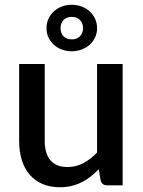

<svg xmlns="http://www.w3.org/2000/svg" viewBox="-20 -779 601 807"><path d="M495.5 -510V0H430.5Q409 0 403 -20.5L395 -68Q379 -51 361.2 -37Q343.5 -23 323.5 -13Q303.5 -3 280.8 2.5Q258 8 232 8Q190 8 158 -6Q126 -20 104.2 -45.5Q82.5 -71 71.5 -106.8Q60.5 -142.5 60.5 -185.5V-510H168V-185.5Q168 -134 191.8 -105.5Q215.5 -77 264 -77Q299.5 -77 330.2 -93.2Q361 -109.5 388 -138V-510ZM175.5 -660.5Q175.5 -682.5 184 -700.8Q192.5 -719 207 -732Q221.5 -745 240.8 -752Q260 -759 281 -759Q302.5 -759 322 -752Q341.5 -745 356 -732Q370.5 -719 379.2 -700.8Q388 -682.5 388 -660.5Q388 -638.5 379.2 -620.8Q370.5 -603 356 -590.2Q341.5 -577.5 322 -570.5Q302.5 -563.5 281 -563.5Q260 -563.5 240.8 -570.5Q221.5 -577.5 207 -590.2Q192.5 -603 184 -620.8Q175.5 -638.5 175.5 -660.5ZM234.5 -660.5Q234.5 -639.5 247 -626.5Q259.5 -613.5 282 -613.5Q303 -613.5 316 -626.5Q329 -639.5 329 -660.5Q329 -682 316 -695Q303 -708 282 -708Q259.5 -708 247 -695Q234.5 -682 234.5 -660.5Z"/></svg>

Font: LatoLatin Semibold
Style: Regular
Weight: 600
Designer: Lukasz Dziedzic with Adam Twardoch and Botio Nikoltchev
Foundry: tyPoland Lukasz Dziedzic
Version: Version 2.015; 2015-08-06; http://www.latofonts.com/